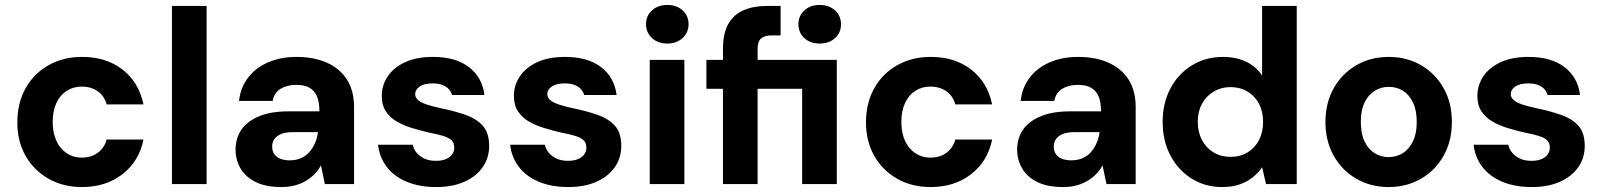

<svg xmlns="http://www.w3.org/2000/svg" viewBox="-20 -744 6472 776"><path d="M311 12Q235 12 175.5 -22Q116 -56 83 -115Q50 -174 50 -249Q50 -327 83 -386.5Q116 -446 175.5 -480Q235 -514 312 -514Q409 -514 475 -463Q541 -412 560 -322H411Q402 -356 375 -375Q348 -394 310 -394Q276 -394 249.5 -377Q223 -360 208 -328Q193 -296 193 -251Q193 -218 201.5 -191.5Q210 -165 226 -146Q242 -127 263.5 -117Q285 -107 310 -107Q336 -107 356 -115.5Q376 -124 390.5 -140.5Q405 -157 411 -180H560Q542 -92 475 -40Q408 12 311 12Z M675 0V-720H815V0Z M1117 12Q1054 12 1013 -8.5Q972 -29 952 -63.5Q932 -98 932 -139Q932 -185 955.5 -219.5Q979 -254 1027 -274Q1075 -294 1147 -294H1271Q1271 -330 1261.5 -353.5Q1252 -377 1231.5 -389Q1211 -401 1177 -401Q1140 -401 1114 -385Q1088 -369 1082 -336H946Q952 -390 982.5 -430Q1013 -470 1063.5 -492Q1114 -514 1178 -514Q1249 -514 1301.5 -490.5Q1354 -467 1382.5 -422Q1411 -377 1411 -311V0H1293L1277 -76Q1267 -56 1251.5 -40.5Q1236 -25 1216 -13Q1196 -1 1171.5 5.5Q1147 12 1117 12ZM1151 -96Q1176 -96 1196 -104.5Q1216 -113 1230 -129Q1244 -145 1253 -165.5Q1262 -186 1265 -209V-210H1164Q1135 -210 1116.5 -202.5Q1098 -195 1089 -182Q1080 -169 1080 -152Q1080 -133 1089 -120.5Q1098 -108 1114 -102Q1130 -96 1151 -96Z M1743 12Q1674 12 1622.5 -10Q1571 -32 1542 -71Q1513 -110 1508 -159H1648Q1652 -141 1664 -126.5Q1676 -112 1695.5 -103Q1715 -94 1741 -94Q1767 -94 1783.5 -101.5Q1800 -109 1808 -121Q1816 -133 1816 -146Q1816 -167 1804.5 -177.5Q1793 -188 1770 -195Q1747 -202 1715 -208Q1680 -216 1645.5 -226.5Q1611 -237 1583.5 -253Q1556 -269 1539.5 -294Q1523 -319 1523 -356Q1523 -400 1547.5 -436Q1572 -472 1618 -493Q1664 -514 1730 -514Q1821 -514 1875 -473Q1929 -432 1938 -360H1807Q1801 -382 1781 -394.5Q1761 -407 1729 -407Q1695 -407 1676.5 -394.5Q1658 -382 1658 -363Q1658 -350 1670 -339.5Q1682 -329 1705 -321.5Q1728 -314 1760 -307Q1818 -295 1862 -279.5Q1906 -264 1931.5 -235.5Q1957 -207 1957 -154Q1957 -106 1931 -68.5Q1905 -31 1857 -9.5Q1809 12 1743 12Z M2277 12Q2208 12 2156.5 -10Q2105 -32 2076 -71Q2047 -110 2042 -159H2182Q2186 -141 2198 -126.5Q2210 -112 2229.5 -103Q2249 -94 2275 -94Q2301 -94 2317.5 -101.5Q2334 -109 2342 -121Q2350 -133 2350 -146Q2350 -167 2338.5 -177.5Q2327 -188 2304 -195Q2281 -202 2249 -208Q2214 -216 2179.5 -226.5Q2145 -237 2117.5 -253Q2090 -269 2073.5 -294Q2057 -319 2057 -356Q2057 -400 2081.5 -436Q2106 -472 2152 -493Q2198 -514 2264 -514Q2355 -514 2409 -473Q2463 -432 2472 -360H2341Q2335 -382 2315 -394.5Q2295 -407 2263 -407Q2229 -407 2210.5 -394.5Q2192 -382 2192 -363Q2192 -350 2204 -339.5Q2216 -329 2239 -321.5Q2262 -314 2294 -307Q2352 -295 2396 -279.5Q2440 -264 2465.5 -235.5Q2491 -207 2491 -154Q2491 -106 2465 -68.5Q2439 -31 2391 -9.5Q2343 12 2277 12Z M2606 0V-502H2746V0ZM2677 -568Q2639 -568 2615 -590.5Q2591 -613 2591 -646Q2591 -680 2615 -702Q2639 -724 2677 -724Q2715 -724 2739 -702Q2763 -680 2763 -646Q2763 -613 2739 -590.5Q2715 -568 2677 -568Z M2902 0V-385H2835V-502H2902V-546Q2902 -610 2924 -648Q2946 -686 2986 -703Q3026 -720 3080 -720H3135V-601H3101Q3070 -601 3056 -588.5Q3042 -576 3042 -547V-502H3362V0H3222V-385H3042V0ZM3292 -568Q3255 -568 3231 -590Q3207 -612 3207 -646Q3207 -680 3231 -702Q3255 -724 3292 -724Q3331 -724 3355 -702Q3379 -680 3379 -646Q3379 -612 3355 -590Q3331 -568 3292 -568Z M3741 12Q3665 12 3605.5 -22Q3546 -56 3513 -115Q3480 -174 3480 -249Q3480 -327 3513 -386.5Q3546 -446 3605.5 -480Q3665 -514 3742 -514Q3839 -514 3905 -463Q3971 -412 3990 -322H3841Q3832 -356 3805 -375Q3778 -394 3740 -394Q3706 -394 3679.5 -377Q3653 -360 3638 -328Q3623 -296 3623 -251Q3623 -218 3631.5 -191.5Q3640 -165 3656 -146Q3672 -127 3693.5 -117Q3715 -107 3740 -107Q3766 -107 3786 -115.5Q3806 -124 3820.5 -140.5Q3835 -157 3841 -180H3990Q3972 -92 3905 -40Q3838 12 3741 12Z M4276 12Q4213 12 4172 -8.5Q4131 -29 4111 -63.5Q4091 -98 4091 -139Q4091 -185 4114.5 -219.5Q4138 -254 4186 -274Q4234 -294 4306 -294H4430Q4430 -330 4420.5 -353.5Q4411 -377 4390.5 -389Q4370 -401 4336 -401Q4299 -401 4273 -385Q4247 -369 4241 -336H4105Q4111 -390 4141.5 -430Q4172 -470 4222.5 -492Q4273 -514 4337 -514Q4408 -514 4460.5 -490.5Q4513 -467 4541.5 -422Q4570 -377 4570 -311V0H4452L4436 -76Q4426 -56 4410.5 -40.5Q4395 -25 4375 -13Q4355 -1 4330.5 5.5Q4306 12 4276 12ZM4310 -96Q4335 -96 4355 -104.5Q4375 -113 4389 -129Q4403 -145 4412 -165.5Q4421 -186 4424 -209V-210H4323Q4294 -210 4275.5 -202.5Q4257 -195 4248 -182Q4239 -169 4239 -152Q4239 -133 4248 -120.5Q4257 -108 4273 -102Q4289 -96 4310 -96Z M4919 12Q4851 12 4796.5 -22Q4742 -56 4710.5 -115.5Q4679 -175 4679 -251Q4679 -327 4710.5 -386.5Q4742 -446 4797.5 -480Q4853 -514 4922 -514Q4976 -514 5016.5 -494.5Q5057 -475 5081 -439V-720H5221V0H5097L5081 -68Q5066 -46 5044 -28Q5022 -10 4991.5 1Q4961 12 4919 12ZM4953 -110Q4992 -110 5022 -128Q5052 -146 5068.5 -178Q5085 -210 5085 -251Q5085 -293 5068.5 -324.5Q5052 -356 5022 -374Q4992 -392 4953 -392Q4916 -392 4885.5 -374Q4855 -356 4838 -324.5Q4821 -293 4821 -252Q4821 -210 4838 -178Q4855 -146 4885 -128Q4915 -110 4953 -110Z M5592 12Q5520 12 5462 -21.5Q5404 -55 5370.5 -114.5Q5337 -174 5337 -251Q5337 -328 5370.5 -387.5Q5404 -447 5462 -480.5Q5520 -514 5593 -514Q5666 -514 5723.5 -480.5Q5781 -447 5814.5 -388Q5848 -329 5848 -251Q5848 -174 5814.5 -114.5Q5781 -55 5723 -21.5Q5665 12 5592 12ZM5592 -109Q5624 -109 5649.5 -125Q5675 -141 5690.5 -172.5Q5706 -204 5706 -251Q5706 -298 5691 -329.5Q5676 -361 5650.5 -377Q5625 -393 5593 -393Q5562 -393 5536 -377Q5510 -361 5495 -329.5Q5480 -298 5480 -251Q5480 -204 5495 -172.5Q5510 -141 5535.5 -125Q5561 -109 5592 -109Z M6171 12Q6102 12 6050.5 -10Q5999 -32 5970 -71Q5941 -110 5936 -159H6076Q6080 -141 6092 -126.5Q6104 -112 6123.5 -103Q6143 -94 6169 -94Q6195 -94 6211.5 -101.5Q6228 -109 6236 -121Q6244 -133 6244 -146Q6244 -167 6232.5 -177.5Q6221 -188 6198 -195Q6175 -202 6143 -208Q6108 -216 6073.5 -226.5Q6039 -237 6011.5 -253Q5984 -269 5967.5 -294Q5951 -319 5951 -356Q5951 -400 5975.5 -436Q6000 -472 6046 -493Q6092 -514 6158 -514Q6249 -514 6303 -473Q6357 -432 6366 -360H6235Q6229 -382 6209 -394.5Q6189 -407 6157 -407Q6123 -407 6104.5 -394.5Q6086 -382 6086 -363Q6086 -350 6098 -339.5Q6110 -329 6133 -321.5Q6156 -314 6188 -307Q6246 -295 6290 -279.5Q6334 -264 6359.5 -235.5Q6385 -207 6385 -154Q6385 -106 6359 -68.5Q6333 -31 6285 -9.5Q6237 12 6171 12Z"/></svg>

Font: DM Sans 16pt ExtraBold
Style: Regular
Weight: 800
Version: Version 4.004;gftools[0.9.30]